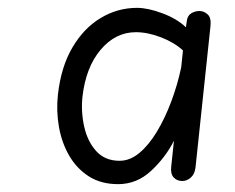

<svg xmlns="http://www.w3.org/2000/svg" viewBox="-20 -1061 598 489"><path d="M281 -592Q237 -592 206 -612Q175 -632 156 -665Q137 -698 130 -738.5Q123 -779 127.5 -820Q135.5 -891 164.5 -940.2Q193.5 -989.5 236.5 -1015.2Q279.5 -1041 329 -1041Q356.5 -1041 393.5 -1027.2Q430.5 -1013.5 453.5 -991.5L456 -1009Q458 -1022 467.8 -1027.5Q477.5 -1033 488 -1033Q499.5 -1033 509 -1024.2Q518.5 -1015.5 516 -994L478 -635Q476 -617.5 466 -608.8Q456 -600 444.5 -600Q430.5 -600 422.2 -609.2Q414 -618.5 416 -636L423 -702.5Q401.5 -660 365 -626Q328.5 -592 281 -592ZM190 -814.5Q186 -776 194.5 -738.2Q203 -700.5 225.2 -676Q247.5 -651.5 284.5 -651.5Q311 -651.5 335 -671.5Q359 -691.5 379.5 -725.5Q400 -759.5 416 -802Q432 -844.5 441.5 -889.5L446 -932.5Q424.5 -952.5 390.5 -965.8Q356.5 -979 326 -979Q274 -979 236.2 -934.2Q198.5 -889.5 190 -814.5Z"/></svg>

Font: Edu SA Hand
Style: Regular
Weight: 400
Designer: Tina and Corey Anderson, Eben Sorkin, Mirko Velimirovic
Foundry: Google for Education
Version: Version 2.000